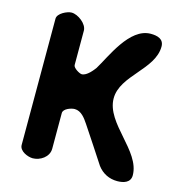

<svg xmlns="http://www.w3.org/2000/svg" viewBox="-105 -803 855 900"><g transform="rotate(15 322.5 -353.0)"><path d="M133 -707C112 -707 67 -686 67 -660V-47C67 -17 109 0 133 0C168 0 210 -26 210 -67V-240C210 -262 248 -274 264 -274C296 -274 317 -244 333 -220C351 -194 430 -73 447 -47C471 -15 505 1 543 1C573 1 607 -8 607 -44C607 -163 427 -248 427 -370C427 -482 581 -550 581 -662C581 -699 549 -707 517 -707C414 -707 352 -550 313 -487C305 -476 278 -440 253 -440C242 -440 210 -459 210 -473V-640C210 -673 164 -707 133 -707Z"/></g></svg>

Font: Asimov Print
Style: Regular
Weight: 500
Designer: Google
Version: Version 2.000980: 2014